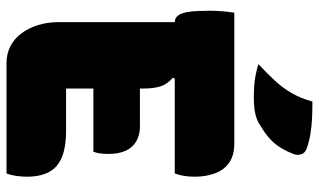

<svg xmlns="http://www.w3.org/2000/svg" viewBox="-215 -765 980 590"><g transform="rotate(90 275.0 -470.0)"><path d="M19 -700H421Q457 -700 479.5 -684.5Q502 -669 512.5 -641Q523 -613 523 -578Q523 -561 520.5 -545.5Q518 -530 513 -517H49Q35 -517 27 -528Q19 -539 16 -563Q13 -587 13 -625Q13 -643 14.5 -662Q16 -681 19 -700ZM163 -410H368Q396 -410 415.5 -398Q435 -386 444 -364.5Q453 -343 453 -315Q453 -306 452.5 -298Q452 -290 450.5 -282Q449 -274 446 -267H163ZM174 0Q146 0 123 -11.5Q100 -23 83.5 -44.5Q67 -66 57.5 -95.5Q48 -125 48 -161Q48 -201 48 -240.5Q48 -280 48 -320Q48 -360 48 -400Q48 -440 48 -480Q48 -520 48 -560H240L219 -511Q239 -494 245.5 -473Q252 -452 252 -422Q252 -399 252 -371.5Q252 -344 252 -313Q252 -282 252 -249.5Q252 -217 252 -183H383Q456 -183 489.5 -154.5Q523 -126 523 -63Q523 -47 520.5 -29.5Q518 -12 513 0ZM292 -940Q316 -940 341.5 -939Q367 -938 391 -934Q415 -930 435 -923Q450 -918 454 -906Q458 -894 453 -881Q445 -861 435.5 -845Q426 -829 414 -816.5Q402 -804 387.5 -794Q373 -784 356 -774Q343 -767 324.5 -763.5Q306 -760 280 -760Q265 -760 247 -761Q229 -762 211 -765.5Q193 -769 177 -774Q207 -802 229 -826Q251 -850 266.5 -877Q282 -904 292 -940Z"/></g></svg>

Font: Recursive Casual Black
Style: Regular
Weight: 900
Version: Version 1.047